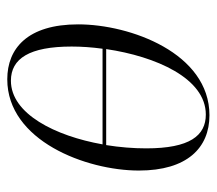

<svg xmlns="http://www.w3.org/2000/svg" viewBox="-54 -532 596 528"><g transform="rotate(-90 244.0 -268.0)"><path d="M191 10C362 10 441 -208 441 -351C441 -490 375 -546 290 -546C121 -546 39 -329 39 -184C39 -52 101 10 191 10ZM286 -536C347 -536 380 -485 380 -369C380 -342 378 -313 374 -284H111C134 -414 195 -536 286 -536ZM193 0C135 0 100 -44 100 -164C100 -199 103 -237 109 -274H373C353 -138 293 0 193 0Z"/></g></svg>

Font: Noto Serif Display Condensed Light
Style: Italic
Weight: 300
Width: 3
Italic angle: -12°
Designer: Monotype Design Team
Foundry: Monotype Imaging Inc.
Version: Version 2.009